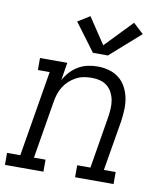

<svg xmlns="http://www.w3.org/2000/svg" viewBox="-99 -844 784 914"><g transform="rotate(10 293.5 -386.5)"><path d="M-13 0V-58H51L120 -472H63V-530H195L181 -444Q193 -466 210 -484.5Q227 -503 248.5 -515.5Q270 -528 293.5 -533Q317 -538 341 -538Q369 -538 396 -530.5Q423 -523 444 -506.5Q465 -490 478 -466Q491 -442 496.5 -415Q502 -388 501 -359.5Q500 -331 496 -302L455 -58H512V0H326V-58H390L432 -312Q435 -332 436 -352.5Q437 -373 433.5 -392Q430 -411 421 -428.5Q412 -446 397 -458Q382 -470 362.5 -475Q343 -480 323 -480Q323 -480 323 -480Q323 -480 323 -480Q303 -480 284 -476.5Q265 -473 247 -463.5Q229 -454 214 -440Q199 -426 188.5 -409Q178 -392 172 -373Q166 -354 163 -335L117 -58H173V0ZM307 -598 207 -732 265 -768 349 -642 475 -773 525 -727 379 -598Z"/></g></svg>

Font: Iosevka Curly Slab LtExObl
Style: Regular
Weight: 300
Width: 7
Italic angle: -9°
Monospace: yes
Designer: Belleve Invis
Foundry: Belleve Invis
Version: Version 11.1.0; ttfautohint (v1.8.3)